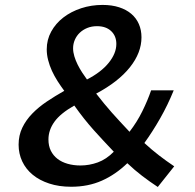

<svg xmlns="http://www.w3.org/2000/svg" viewBox="-20 -745 789 776"><path d="M551.8 -594.2Q551.8 -531.7 504.9 -472.9Q458 -414.1 368.7 -366.7Q385.3 -345.2 400.6 -326.7Q416 -308.1 432.1 -289.8Q448.2 -271.5 465.8 -252.7Q483.4 -233.9 503.4 -212.4Q534.2 -252.4 555.4 -295.7Q576.7 -338.9 590.8 -379.9H682.1Q658.2 -320.8 627.4 -266.8Q596.7 -212.9 563.5 -167Q593.3 -139.6 622.1 -117.4Q650.9 -95.2 684.1 -72.8L617.7 10.7Q584.5 -11.2 554.4 -34.2Q524.4 -57.1 494.6 -85.4Q447.3 -39.6 391.8 -14.9Q336.4 9.8 267.6 9.8Q218.3 9.8 179 -3.2Q139.6 -16.1 112.1 -38.8Q84.5 -61.5 69.8 -92.8Q55.2 -124 55.2 -160.2Q55.2 -197.8 70.1 -228.8Q85 -259.8 110.4 -285.9Q135.7 -312 169.2 -334.5Q202.6 -356.9 239.7 -377.9Q225.6 -397 212.6 -417.2Q199.7 -437.5 189.9 -458.7Q180.2 -480 174.6 -502Q168.9 -523.9 168.9 -545.4Q168.9 -584.5 187 -617.4Q205.1 -650.4 236.1 -674.3Q267.1 -698.2 308.1 -711.7Q349.1 -725.1 394.5 -725.1Q432.1 -725.1 461.4 -715.6Q490.7 -706.1 510.7 -689Q530.8 -671.9 541.3 -647.7Q551.8 -623.5 551.8 -594.2ZM439.9 -131.8Q418 -155.3 397.9 -176.5Q377.9 -197.8 358.4 -219.7Q338.9 -241.7 319.8 -265.6Q300.8 -289.6 280.3 -318.4Q224.1 -286.6 200 -252.9Q175.8 -219.2 175.8 -181.2Q175.8 -155.3 185.5 -135.7Q195.3 -116.2 212.4 -103Q229.5 -89.8 253.4 -83Q277.3 -76.2 305.2 -76.2Q340.8 -76.2 375.2 -88.6Q409.7 -101.1 439.9 -131.8ZM275.4 -549.8Q275.4 -534.2 280.5 -517.3Q285.6 -500.5 293.7 -484.1Q301.8 -467.8 311.8 -452.4Q321.8 -437 331.5 -423.8Q388.7 -453.1 419.4 -491.2Q450.2 -529.3 450.2 -567.4Q450.2 -599.6 429.2 -619.4Q408.2 -639.2 372.1 -639.2Q350.6 -639.2 333 -632.1Q315.4 -625 302.5 -612.8Q289.6 -600.6 282.5 -584.2Q275.4 -567.9 275.4 -549.8Z"/></svg>

Font: Proza Libre
Style: Medium Italic
Weight: 500
Designer: Jasper de Waard
Foundry: Jasper de Waard
Version: Version 1.000; ttfautohint (v1.4.1.8-43bc)